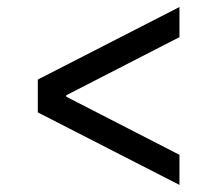

<svg xmlns="http://www.w3.org/2000/svg" viewBox="-20 -584 640 548"><path d="M87.9 -263.2V-356.9L492.2 -564V-478L168.9 -312V-308.1L492.2 -142.1V-56.2Z"/></svg>

Font: CommitMono
Style: Regular
Weight: 400
Monospace: yes
Designer: Eigil Nikolajsen
Foundry: Eigil Nikolajsen
Version: Version 1.143